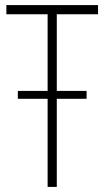

<svg xmlns="http://www.w3.org/2000/svg" viewBox="-20 -734 411 754"><path d="M365 -678V-714H5V-678H167V-377H50V-346H167V0H203V-346H320V-377H203V-678Z"/></svg>

Font: Kathrein 37 Thin Condensed
Style: Regular
Weight: 250
Width: 3
Designer: Lazydogs Typefoundry, based on Open Sans by Ascender Corporation
Foundry: Lazydogs Typefoundry
Version: Version 1.003;PS 001.003;hotconv 1.0.88;makeotf.lib2.5.64775